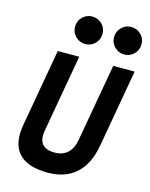

<svg xmlns="http://www.w3.org/2000/svg" viewBox="-137 -1027 878 1124"><g transform="rotate(15 301.5 -465.5)"><path d="M263.2 9.8Q139.6 9.8 86.7 -49.1Q33.7 -107.9 53.7 -222.7L136.7 -693.4H266.6L183.6 -222.7Q174.3 -169.4 196.5 -141.8Q218.8 -114.3 271.5 -114.3Q320.3 -114.3 350.3 -141.8Q380.4 -169.4 389.6 -222.7L472.7 -693.4H602.5L519.5 -222.7Q499.5 -107.9 434.6 -49.1Q369.6 9.8 263.2 9.8ZM516.6 -774.4Q482.5 -774.4 458.1 -798.8Q433.6 -823.2 433.6 -857.9Q433.6 -892.6 458.1 -916.8Q482.5 -940.9 516.6 -940.9Q551.3 -940.9 575.7 -916.8Q600.1 -892.6 600.1 -857.9Q600.1 -823.2 575.8 -798.8Q551.5 -774.4 516.6 -774.4ZM280.8 -774.4Q246.1 -774.4 221.7 -798.8Q197.3 -823.2 197.3 -857.9Q197.3 -892.6 221.7 -916.8Q246.1 -940.9 280.8 -940.9Q315.5 -940.9 339.6 -916.8Q363.8 -892.6 363.8 -857.9Q363.8 -823.2 339.6 -798.8Q315.5 -774.4 280.8 -774.4Z"/></g></svg>

Font: Cascadia Code PL
Style: Italic
Weight: 400
Italic angle: -10°
Monospace: yes
Designer: Aaron Bell
Foundry: Saja Typeworks
Version: Version 2404.023